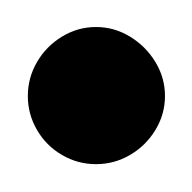

<svg xmlns="http://www.w3.org/2000/svg" viewBox="-20 -1190 140 140"><path d="M0.3 -1120Q0.3 -1106.7 7 -1095.2Q13.7 -1083.7 25.2 -1077Q36.7 -1070.3 50 -1070.3Q63.3 -1070.3 74.8 -1077Q86.3 -1083.7 93.3 -1095.2Q100.3 -1106.7 100.3 -1120Q100.3 -1133.3 93.3 -1144.8Q86.3 -1156.3 74.8 -1163.3Q63.3 -1170.3 50 -1170.3Q36.7 -1170.3 25.2 -1163.3Q13.7 -1156.3 7 -1144.8Q0.3 -1133.3 0.3 -1120Z"/></svg>

Font: Linefont Thin
Style: Regular
Weight: 100
Monospace: yes
Version: Version 3.002;gftools[0.9.33]